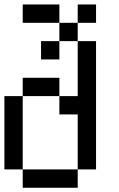

<svg xmlns="http://www.w3.org/2000/svg" viewBox="-20 -937 540 873"><path d="M0 -166.7V-500H83.3V-166.7ZM166.7 -666.7V-750H250V-666.7ZM333.3 -166.7V-83.3H83.3V-166.7ZM333.3 -416.7H250V-500H333.3V-750H416.7V-166.7H333.3ZM333.3 -833.3V-750H250V-833.3ZM333.3 -916.7H416.7V-833.3H333.3ZM83.3 -916.7H250V-833.3H83.3ZM83.3 -500V-583.3H250V-500Z"/></svg>

Font: GalmuriMono11 Regular
Style: Regular
Weight: 400
Designer: Lee Minseo (quiple)
Version: Version 2.399;hotconv 1.1.1;makeotfexe 2.6.0 DEVELOPMENT